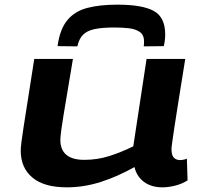

<svg xmlns="http://www.w3.org/2000/svg" viewBox="-20 -794 874 824"><path d="M267 10Q169 10 119 -32Q69 -74 69 -147Q69 -152 69.5 -160Q70 -168 72.5 -188.5Q75 -209 81.5 -250.5Q88 -292 99 -362Q110 -432 127 -541H293Q278 -451 268 -391.5Q258 -332 252 -295.5Q246 -259 243.5 -239.5Q241 -220 240 -210.5Q239 -201 239 -194Q239 -108 342 -108Q397 -108 448 -124Q499 -140 552 -166L609 -541H775Q758 -433 746.5 -363Q735 -293 729 -251.5Q723 -210 720 -190Q717 -170 716.5 -163.5Q716 -157 716 -154Q716 -128 726 -117.5Q736 -107 753 -107Q757 -107 764.5 -108Q772 -109 782 -113L785 -20Q762 -5 732.5 2.5Q703 10 677 10Q630 10 598.5 -13Q567 -36 557 -77Q484 -36 412 -13Q340 10 267 10ZM484 -774Q591 -774 640 -747Q689 -720 689 -646Q689 -622 683 -596L597 -595Q598 -602 598 -607.5Q598 -613 598 -617Q598 -645 579 -657.5Q560 -670 531 -673Q502 -676 472 -676Q418 -676 385.5 -669Q353 -662 336 -644.5Q319 -627 312 -595L227 -596Q237 -669 269 -707.5Q301 -746 354.5 -760Q408 -774 484 -774Z"/></svg>

Font: Georama ExtraExtended SemiBold
Style: Italic
Weight: 600
Width: 8
Italic angle: -9°
Designer: Jean-Baptiste Levee
Foundry: Production Type
Version: Version 1.000